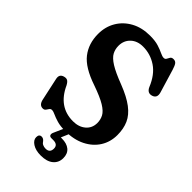

<svg xmlns="http://www.w3.org/2000/svg" viewBox="-274 -797 1090 1090"><g transform="rotate(45 271.0 -252.0)"><path d="M288 12.5Q248.5 12.5 221.8 4.5Q195 -3.5 178 -11.5Q161 -19.5 152 -19.5Q141 -19.5 135.8 -11.8Q130.5 -4 124.8 4Q119 12 107 12Q79 12 71.5 -25L42 -161.5Q35.5 -193.5 65.5 -201.5Q80.5 -205.5 90.2 -200.2Q100 -195 110 -176.5Q164 -58 280 -58Q326 -58 355.2 -82.8Q384.5 -107.5 385 -148.5Q385 -175.5 373.2 -198Q361.5 -220.5 326.2 -242Q291 -263.5 221 -288Q114.5 -324 72.2 -378.2Q30 -432.5 30 -509.5Q30 -567.5 57 -613Q84 -658.5 132.5 -685Q181 -711.5 246.5 -711.5Q287.5 -711.5 315 -702.8Q342.5 -694 360.2 -685.2Q378 -676.5 389.5 -676.5Q400.5 -676.5 405 -685.2Q409.5 -694 415 -702.8Q420.5 -711.5 435 -711.5Q449.5 -711.5 457.5 -701.2Q465.5 -691 473.5 -664.5L515.5 -525Q526 -488.5 495.5 -478.5Q464.5 -468.5 449.5 -501.5Q420 -573.5 370.5 -606.5Q321 -639.5 262 -639.5Q216 -639.5 187.8 -612.8Q159.5 -586 159.5 -544Q159.5 -516.5 171.5 -493.8Q183.5 -471 219.2 -448.5Q255 -426 326 -399Q397 -371.5 438.2 -340.2Q479.5 -309 496.8 -270.2Q514 -231.5 514 -181.5Q514 -126 486.5 -82.2Q459 -38.5 408.2 -13Q357.5 12.5 288 12.5ZM280.5 -8.5H323.5L296 55.5Q300 55.5 304.5 55.5Q344.5 55.5 367 74.2Q389.5 93 389.5 128.5Q389.5 165 363 187Q336.5 209 288 209Q247 209 221.5 192.5Q196 176 196 153.5Q196 129 216 129Q223.5 129 229.2 132.2Q235 135.5 239.5 141Q246.5 152.5 256.8 157.2Q267 162 280 162Q313.5 162 313.5 128Q313.5 96.5 276.5 96.5H261.5Q248.5 96.5 245 88Q241.5 79.5 247 67.5Z"/></g></svg>

Font: Fraunces 144pt S100 SemiBold
Style: Regular
Weight: 600
Version: Version 1.000; ttfautohint (v1.8.3)